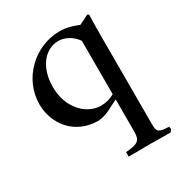

<svg xmlns="http://www.w3.org/2000/svg" viewBox="-163 -571 864 919"><g transform="rotate(-30 268.5 -112.0)"><path d="M525 219 522 205C467 202 457 198 457 156V-339C457 -390 458 -421 459 -450C457 -453 454 -455 450 -456C429 -445 416 -438 398 -430C370 -440 343 -453 295 -453C158 -453 38 -339 38 -198C38 -89 114 11 245 11C274 8 298 0 331 -19L366 -36V141C366 191 351 202 283 207V232H323C352 232 368 231 403 231C423 231 442 232 460 232H515ZM366 -65C342 -52 319 -45 291 -45C212 -45 135 -121 135 -237C135 -349 196 -416 267 -416C304 -416 342 -395 366 -360Z"/></g></svg>

Font: Sibila
Style: Regular
Weight: 400
Designer: Stefan Peev
Foundry: Context Ltd
Version: Version 1.000